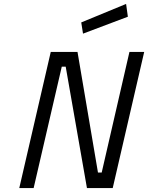

<svg xmlns="http://www.w3.org/2000/svg" viewBox="-20 -956 753 976"><path d="M402 -785 393 -842 621 -936 630 -871ZM78 0 238 -692H374L478 -79H497L638 -692H713L553 0H422L314 -617H294L151 0Z"/></svg>

Font: TitilliumWebItalic
Style: Italic
Weight: 400
Italic angle: -13°
Version: Version 1.001;PS 57.000;hotconv 1.0.70;makeotf.lib2.5.55311